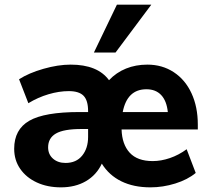

<svg xmlns="http://www.w3.org/2000/svg" viewBox="-20 -798 906 826"><path d="M831 -241H503Q505 -177 538 -141Q571 -105 637 -105Q673 -105 711 -118Q749 -131 783 -156L822 -54Q787 -25 734 -8.5Q681 8 627 8Q555 8 502 -18Q449 -44 418 -94Q395 -45 349.5 -18.5Q304 8 242 8Q184 8 138.5 -13Q93 -34 67 -71.5Q41 -109 41 -158Q41 -241 106 -278.5Q171 -316 322 -316H359V-320Q359 -366 339.5 -386Q320 -406 276 -406Q234 -406 188.5 -392.5Q143 -379 102 -354L62 -457Q104 -484 167 -502Q230 -520 284 -520Q400 -520 449 -453Q480 -486 522 -503Q564 -520 614 -520Q678 -520 727.5 -487.5Q777 -455 804 -396.5Q831 -338 831 -262ZM508 -316H702Q697 -364 673.5 -389Q650 -414 610 -414Q527 -414 508 -316ZM359 -209V-243H330Q254 -243 220.5 -223.5Q187 -204 187 -164Q187 -134 208 -115.5Q229 -97 262 -97Q308 -97 333.5 -128.5Q359 -160 359 -209ZM477 -572H384L483 -778H631Z"/></svg>

Font: Muli ExtraBold
Style: Regular
Weight: 800
Designer: Vernon Adams
Foundry: Vernon Adams
Version: Version 2.000